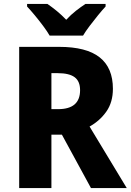

<svg xmlns="http://www.w3.org/2000/svg" viewBox="-20 -951 661 971"><path d="M279 -714Q417 -714 484 -661Q551 -608 551 -502Q551 -434 518 -387Q485 -340 433 -311L621 0H440L293 -270H240V0H77V-714ZM272 -581H240V-399H274Q385 -399 385 -495Q385 -540 357.5 -560.5Q330 -581 272 -581ZM231 -771Q219 -792 198.5 -819.5Q178 -847 156 -873.5Q134 -900 117 -918V-931H220Q242 -916 266.5 -896Q291 -876 315 -851Q339 -877 364 -896.5Q389 -916 412 -931H514V-918Q497 -900 475.5 -873.5Q454 -847 433.5 -820Q413 -793 400 -771Z"/></svg>

Font: Noto Sans Gujarati SemiCondensed ExtraBold
Style: Regular
Weight: 800
Width: 4
Designer: Jelle Bosma - Monotype Design Team, Universal Thirst
Foundry: Monotype Imaging Inc.
Version: Version 2.106; ttfautohint (v1.8.4.7-5d5b)